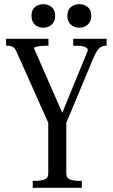

<svg xmlns="http://www.w3.org/2000/svg" viewBox="-20 -895 537 915"><path d="M210 -329 218 -292 59 -648Q53 -662 46 -668Q39 -674 31 -675.5Q23 -677 13 -677H9V-710H211V-677H198Q185 -677 172 -675.5Q159 -674 150.5 -671.5Q142 -669 142 -665L288 -332L266 -331L398 -653Q400 -660 394 -665.5Q388 -671 376.5 -674Q365 -677 348 -677H329V-710H488V-677H483Q471 -677 461 -671Q451 -665 442 -651.5Q433 -638 424 -616L289 -293L296 -329V-68Q296 -46 314.5 -39.5Q333 -33 357 -33H370V0H136V-33H149Q173 -33 191.5 -39.5Q210 -46 210 -68ZM243 -820Q243 -793 226.5 -778Q210 -763 187 -763Q162 -763 146 -778Q130 -793 130 -820Q130 -847 146 -861Q162 -875 187 -875Q210 -875 226.5 -861Q243 -847 243 -820ZM415 -820Q415 -793 398.5 -778Q382 -763 358 -763Q334 -763 317.5 -778Q301 -793 301 -820Q301 -847 317.5 -861Q334 -875 358 -875Q382 -875 398.5 -861Q415 -847 415 -820Z"/></svg>

Font: Roboto Serif 120pt ExtraCondensed
Style: Regular
Weight: 400
Width: 2
Designer: Greg Gazdowicz
Foundry: Commercial Type
Version: Version 1.008